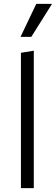

<svg xmlns="http://www.w3.org/2000/svg" viewBox="-20 -980 291 1000"><path d="M89 -705 156 -716V0H89ZM169 -960H251L143 -788H87Z"/></svg>

Font: QiushuiShotai Bright
Style: Regular
Weight: 400
Designer: Christian Thalmann (Catharsis Fonts)
Version: Version 1.250;